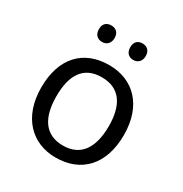

<svg xmlns="http://www.w3.org/2000/svg" viewBox="-172 -859 949 998"><g transform="rotate(30 302.5 -360.0)"><path d="M163 -681C163 -647 184 -631 210 -631C235 -631 257 -647 257 -681C257 -716 235 -730 210 -730C184 -730 163 -716 163 -681ZM351 -681C351 -647 372 -631 397 -631C422 -631 444 -647 444 -681C444 -716 422 -730 397 -730C372 -730 351 -716 351 -681ZM551 -269C551 -446 449 -546 304 -546C150 -546 55 -446 55 -269C55 -91 159 10 301 10C454 10 551 -91 551 -269ZM146 -269C146 -396 193 -472 302 -472C411 -472 460 -396 460 -269C460 -142 411 -63 303 -63C194 -63 146 -142 146 -269Z"/></g></svg>

Font: Noto Sans Sinhala UI
Style: Regular
Weight: 400
Designer: Jelle Bosma - Monotype Design Team
Foundry: Monotype Imaging Inc.
Version: Version 2.006